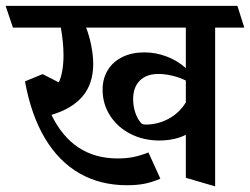

<svg xmlns="http://www.w3.org/2000/svg" viewBox="-45 -600 872 669"><path d="M806.2 -503.9H704.6V49.3L602.5 19.5V-130.4Q584 -120.6 559.8 -115.5Q535.6 -110.4 510.3 -110.4Q455.1 -110.4 409.7 -133.5Q364.3 -156.7 338.4 -197.3Q312.5 -237.8 312.5 -287.6Q312.5 -326.2 330.6 -355.7Q348.6 -385.3 381.6 -401.4Q414.6 -417.5 458 -417.5Q497.6 -417.5 535.2 -403.3Q572.8 -389.2 602.5 -362.8V-503.9H254.9Q266.1 -476.1 272.9 -441.4Q279.8 -406.7 279.8 -377.4Q279.8 -308.6 243.2 -264.9Q206.5 -221.2 134.3 -199.7Q208 -47.9 364.7 -47.9Q395 -47.9 419.2 -52.7Q443.4 -57.6 472.2 -68.8L513.7 22.5Q485.8 34.7 459.5 40Q433.1 45.4 397 45.4Q304.7 45.4 232.4 4.2Q160.2 -37.1 111.8 -117.9Q63.5 -198.7 42 -316.4L103.5 -341.8L159.7 -313Q167.5 -328.1 171.9 -353.3Q176.3 -378.4 176.3 -407.7Q176.3 -451.2 167 -503.9H0L-25.4 -579.6H782.2ZM602.5 -243.2V-319.3Q581.1 -330.1 555.4 -336.2Q529.8 -342.3 506.8 -342.3Q465.3 -342.3 442.1 -319.1Q418.9 -295.9 418.9 -254.4Q418.9 -230 426.5 -207.3Q434.1 -184.6 447.3 -170.4Q451.7 -166 463.9 -166Q505.4 -166 542.7 -186.3Q580.1 -206.5 602.5 -243.2Z"/></svg>

Font: Vesper Libre Medium
Style: Regular
Weight: 500
Designer: Robert Keller & Kimya Gandhi
Foundry: Mota Italic
Version: Version 1.058